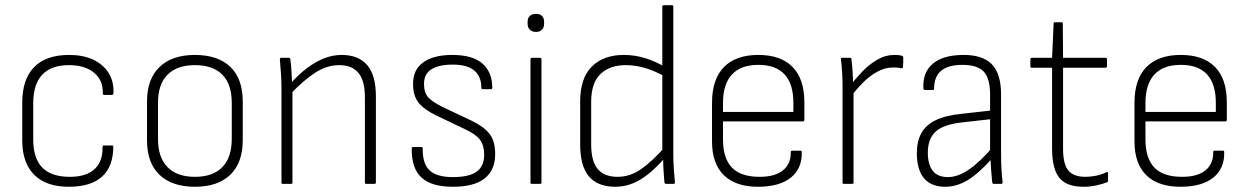

<svg xmlns="http://www.w3.org/2000/svg" viewBox="-20 -703 4773 734"><path d="M247 11Q158 12 111.5 -34Q65 -80 65 -166V-310Q65 -400 110.5 -446.5Q156 -493 244 -493Q297 -493 335 -475.5Q373 -458 394 -426Q415 -394 414 -350Q414 -340 408 -340H378Q373 -340 373 -348Q374 -397 339 -425.5Q304 -454 244 -454Q176 -454 141.5 -417.5Q107 -381 107 -308V-170Q107 -98 141.5 -62.5Q176 -27 247 -27Q309 -27 341 -56Q373 -85 372 -140Q372 -147 377 -147H408Q413 -147 413 -142Q413 -68 371.5 -29Q330 10 247 11Z M725 11Q638 11 590 -34.5Q542 -80 542 -167V-315Q542 -401 590 -447Q638 -493 725 -493Q813 -493 860.5 -447.5Q908 -402 908 -315V-167Q908 -81 860.5 -35Q813 11 725 11ZM725 -27Q794 -27 830 -64Q866 -101 866 -172V-310Q866 -381 830 -417.5Q794 -454 725 -454Q657 -454 620.5 -417.5Q584 -381 584 -310V-172Q584 -101 620.5 -64Q657 -27 725 -27Z M1380 0Q1375 0 1375 -5V-331Q1375 -394 1350.5 -424Q1326 -454 1277 -454Q1229 -454 1184 -424.5Q1139 -395 1089 -342V-382Q1121 -418 1153.5 -442.5Q1186 -467 1219 -480Q1252 -493 1286 -493Q1350 -493 1383.5 -454.5Q1417 -416 1417 -334V-5Q1417 0 1411 0ZM1061 0Q1056 0 1056 -5V-367Q1056 -394 1054 -423Q1052 -452 1050 -475Q1049 -482 1055 -482H1085Q1089 -482 1090 -476Q1093 -455 1094.5 -427.5Q1096 -400 1097 -376L1098 -363V-5Q1098 0 1092 0Z M1711 11Q1629 11 1591 -24.5Q1553 -60 1554 -135Q1554 -141 1560 -141H1591Q1596 -141 1596 -135Q1595 -77 1622.5 -51.5Q1650 -26 1711 -26Q1774 -26 1802.5 -47Q1831 -68 1831 -112Q1831 -147 1815 -168.5Q1799 -190 1760 -208L1649 -261Q1601 -284 1580 -310.5Q1559 -337 1559 -383Q1559 -437 1598.5 -465Q1638 -493 1709 -493Q1787 -493 1824.5 -460Q1862 -427 1862 -367Q1862 -362 1856 -362H1825Q1820 -362 1820 -369Q1820 -410 1793.5 -433Q1767 -456 1711 -456Q1657 -456 1629 -438Q1601 -420 1601 -383Q1601 -349 1616.5 -331.5Q1632 -314 1672 -294L1784 -241Q1831 -218 1852 -190.5Q1873 -163 1873 -114Q1873 -53 1833 -21Q1793 11 1711 11Z M2013 0Q2008 0 2008 -5V-476Q2008 -482 2013 -482H2044Q2050 -482 2050 -476V-5Q2050 0 2044 0ZM2029 -581Q2014 -581 2005.5 -589.5Q1997 -598 1997 -612V-620Q1997 -634 2005.5 -642Q2014 -650 2029 -650Q2044 -650 2052 -642Q2060 -634 2060 -620V-612Q2060 -598 2052 -589.5Q2044 -581 2029 -581Z M2332 11Q2265 11 2231.5 -28.5Q2198 -68 2198 -151V-316Q2198 -404 2242.5 -448.5Q2287 -493 2365 -493Q2407 -493 2447 -480.5Q2487 -468 2522 -447L2524 -409Q2484 -432 2446.5 -443Q2409 -454 2372 -454Q2311 -454 2275.5 -420Q2240 -386 2240 -313V-151Q2240 -87 2265 -57Q2290 -27 2341 -27Q2389 -27 2431 -56.5Q2473 -86 2521 -140V-99Q2490 -63 2459.5 -38.5Q2429 -14 2398 -1.5Q2367 11 2332 11ZM2527 0Q2521 0 2520 -6Q2518 -28 2516.5 -53.5Q2515 -79 2515 -101L2512 -120V-678Q2512 -683 2518 -683H2549Q2554 -683 2554 -678V-112Q2554 -85 2556 -57.5Q2558 -30 2560 -7Q2561 0 2554 0Z M2882 11Q2794 12 2748 -32.5Q2702 -77 2702 -162V-310Q2702 -400 2747.5 -446.5Q2793 -493 2879 -493Q2965 -493 3010 -447Q3055 -401 3055 -312V-245Q3055 -239 3050 -239H2744V-170Q2744 -98 2778 -62.5Q2812 -27 2884 -27Q2943 -27 2973.5 -52Q3004 -77 3003 -121Q3003 -127 3009 -127H3041Q3045 -127 3045 -122Q3047 -60 3004.5 -25Q2962 10 2882 11ZM2744 -275H3013V-310Q3013 -382 2979.5 -418.5Q2946 -455 2879 -455Q2812 -455 2778 -418Q2744 -381 2744 -310Z M3206 0Q3201 0 3201 -5V-368Q3201 -397 3199.5 -423.5Q3198 -450 3195 -476Q3194 -482 3200 -482H3230Q3235 -482 3235 -476Q3238 -454 3239.5 -429Q3241 -404 3241 -379L3243 -356V-5Q3243 0 3237 0ZM3233 -334 3232 -377Q3251 -403 3277 -430Q3303 -457 3334 -475Q3365 -493 3399 -493Q3418 -493 3428 -490Q3433 -488 3433 -483Q3433 -474 3433 -465Q3433 -456 3432 -448Q3432 -441 3424 -442Q3419 -444 3411 -444.5Q3403 -445 3394 -445Q3364 -445 3335 -429.5Q3306 -414 3280.5 -388.5Q3255 -363 3233 -334Z M3779 0Q3774 0 3773 -7Q3771 -27 3769 -53.5Q3767 -80 3766 -103L3765 -120V-341Q3765 -403 3741 -429Q3717 -455 3659 -455Q3551 -455 3551 -365Q3551 -359 3546 -359H3516Q3510 -359 3510 -367Q3507 -426 3545.5 -459Q3584 -492 3660 -493Q3735 -494 3771 -458Q3807 -422 3807 -342V-114Q3807 -83 3808.5 -56Q3810 -29 3813 -6Q3813 0 3807 0ZM3594 11Q3539 11 3512 -22Q3485 -55 3485 -117Q3485 -162 3502 -193.5Q3519 -225 3557 -243.5Q3595 -262 3657 -268L3773 -281V-248L3657 -235Q3586 -227 3556.5 -199.5Q3527 -172 3527 -119Q3527 -75 3545.5 -50.5Q3564 -26 3604 -26Q3642 -26 3684.5 -55Q3727 -84 3777 -143L3778 -103Q3723 -41 3680.5 -15Q3638 11 3594 11Z M4121 11Q4080 11 4053.5 -3.5Q4027 -18 4014.5 -50.5Q4002 -83 4002 -134V-444H3924Q3919 -444 3919 -450V-476Q3919 -482 3924 -482H4002L4008 -613Q4008 -618 4013 -618H4038Q4043 -618 4043 -613L4044 -482H4206Q4212 -482 4212 -476V-450Q4212 -444 4206 -444H4044V-134Q4044 -76 4064 -51.5Q4084 -27 4129 -27Q4150 -27 4171.5 -31.5Q4193 -36 4210 -45Q4216 -47 4216 -40V-13Q4216 -8 4212 -6Q4194 1 4170 6Q4146 11 4121 11Z M4497 11Q4409 12 4363 -32.5Q4317 -77 4317 -162V-310Q4317 -400 4362.5 -446.5Q4408 -493 4494 -493Q4580 -493 4625 -447Q4670 -401 4670 -312V-245Q4670 -239 4665 -239H4359V-170Q4359 -98 4393 -62.5Q4427 -27 4499 -27Q4558 -27 4588.5 -52Q4619 -77 4618 -121Q4618 -127 4624 -127H4656Q4660 -127 4660 -122Q4662 -60 4619.5 -25Q4577 10 4497 11ZM4359 -275H4628V-310Q4628 -382 4594.5 -418.5Q4561 -455 4494 -455Q4427 -455 4393 -418Q4359 -381 4359 -310Z"/></svg>

Font: Sofia Sans Semi Condensed ExtraLight
Style: Regular
Weight: 250
Version: Version 4.100